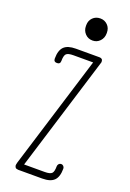

<svg xmlns="http://www.w3.org/2000/svg" viewBox="-172 -980 701 1038"><g transform="rotate(20 178.0 -460.5)"><path d="M275 -861V-856Q275 -830 258 -812Q241 -794 216 -794Q190 -794 173 -812Q156 -830 156 -856V-861Q156 -887 173 -904Q190 -921 216 -921Q241 -921 258 -904Q275 -887 275 -861ZM305 -89Q305 -42 284 -21Q263 0 216 0H76Q75 0 74 -1H72Q67 -1 62 -5Q57 -13 57 -17V-19Q57 -24 59 -30V-32L260 -684H147Q116 -684 106 -674Q96 -664 96 -633Q96 -614 77 -614Q58 -614 58 -633Q58 -680 79 -701Q100 -722 147 -722H283Q302 -722 302 -703Q302 -698 301 -697L98 -38H216Q247 -38 257 -48Q267 -58 267 -89Q267 -97 272.5 -103Q278 -109 286 -109Q294 -109 299.5 -103Q305 -97 305 -89Z"/></g></svg>

Font: Aaram
Style: Regular
Weight: 400
Designer: Tharique Azeez
Foundry: Tharique Azeez
Version: Version 1.7